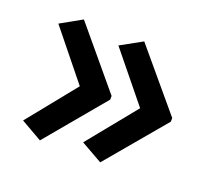

<svg xmlns="http://www.w3.org/2000/svg" viewBox="-82 -585 705 637"><g transform="rotate(20 270.0 -266.5)"><path d="M501 -260V-273L327 -480L251 -438L390 -267L251 -96L327 -53ZM287 -260V-273L114 -480L39 -438L177 -267L39 -96L114 -53Z"/></g></svg>

Font: Noto Sans Cherokee Medium
Style: Regular
Weight: 500
Designer: Monotype Design Team
Foundry: Monotype Imaging Inc.
Version: Version 2.001